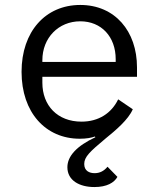

<svg xmlns="http://www.w3.org/2000/svg" viewBox="-20 -548 640 775"><path d="M361 207C412 207 441 189 454 166L414 125C400 142 383 151 362 151C341 151 320 142 320 114C320 85 343 64 405 12C447 -22 498 -65 516 -107L457 -147C430 -91 378 -57 309 -57C212 -57 151 -122 151 -214V-238H533V-276C533 -422 444 -528 304 -528C164 -528 67 -421 67 -258C67 -94 164 12 302 12C329 12 350 8 363 3L365 6C290 41 252 82 252 127C252 180 300 207 361 207ZM151 -298V-305C151 -395 216 -462 304 -462C389 -462 447 -400 447 -309V-298Z"/></svg>

Font: IBM Mono
Style: Regular
Weight: 400
Monospace: yes
Designer: Mike Abbink, Paul van der Laan, Pieter van Rosmalen
Foundry: Bold Monday
Version: Version 2.3